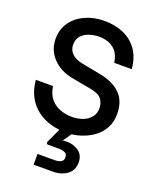

<svg xmlns="http://www.w3.org/2000/svg" viewBox="-174 -812 955 1176"><g transform="rotate(20 303.5 -224.0)"><path d="M309 12Q259 12 211 -1.5Q163 -15 123.5 -44Q84 -73 58.5 -119Q33 -165 27 -229H139Q147 -177 173 -147Q199 -117 235.5 -104Q272 -91 311 -91Q351 -91 383 -103.5Q415 -116 434 -140Q453 -164 453 -198Q453 -231 434.5 -256.5Q416 -282 359 -292L235 -315Q152 -331 103.5 -383Q55 -435 55 -506Q55 -571 88.5 -617Q122 -663 177.5 -687.5Q233 -712 300 -712Q370 -712 425 -688Q480 -664 515 -615.5Q550 -567 557 -491H443Q436 -536 415.5 -562Q395 -588 365.5 -599Q336 -610 302 -610Q271 -610 239.5 -600Q208 -590 188 -568Q168 -546 168 -509Q168 -476 192 -452Q216 -428 266 -419L381 -397Q469 -381 518 -334Q567 -287 567 -201Q567 -149 545 -109Q523 -69 485.5 -42.5Q448 -16 402.5 -2Q357 12 309 12ZM192 264V194H300Q329 194 344.5 185.5Q360 177 360 156Q360 135 344.5 127Q329 119 300 119H234Q223 119 223 109Q223 107 224 102L274 -5H357L309 64Q315 63 321.5 62.5Q328 62 334 62Q380 62 413.5 86Q447 110 447 158Q447 193 429.5 216.5Q412 240 382.5 252Q353 264 318 264Z"/></g></svg>

Font: Host Grotesk SemiBold
Style: Regular
Weight: 600
Designer: Doukan Karapınar
Foundry: Element Type
Version: Version 1.003